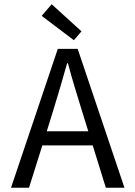

<svg xmlns="http://www.w3.org/2000/svg" viewBox="-20 -887 640 907"><path d="M232 -367 201 -267H397L366 -367Q349 -422 332.5 -476.5Q316 -531 301 -588H297Q281 -531 265 -476.5Q249 -422 232 -367ZM32 0 253 -656H347L568 0H480L418 -200H180L117 0ZM329 -697 177 -812 224 -867 365 -739Z"/></svg>

Font: SauceCodePro NFM
Style: Regular
Weight: 400
Monospace: yes
Designer: Paul D. Hunt, Teo Tuominen
Foundry: Adobe
Version: Version 2.042;hotconv 1.1.0;makeotfexe 2.6.0;Nerd Fonts 3.3.